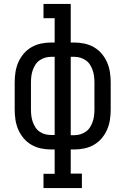

<svg xmlns="http://www.w3.org/2000/svg" viewBox="-20 -755 640 980"><path d="M202 205V132H259V8H241Q215 8 189 2.5Q163 -3 140.5 -16Q118 -29 101 -49Q84 -69 73.5 -93Q63 -117 59 -143Q55 -169 55 -195V-335Q55 -361 59 -387Q63 -413 73.5 -437Q84 -461 101 -481Q118 -501 140.5 -514Q163 -527 189 -532.5Q215 -538 241 -538H259V-662H202V-735H341V-538H359Q385 -538 411 -532.5Q437 -527 459.5 -514Q482 -501 499 -481Q516 -461 526.5 -437Q537 -413 541 -387Q545 -361 545 -335V-195Q545 -169 541 -143Q537 -117 526.5 -93Q516 -69 499 -49Q482 -29 459.5 -16Q437 -3 411 2.5Q385 8 359 8H341V131H398V205ZM241 -66H259V-465H241Q225 -465 210 -460.5Q195 -456 182 -447Q169 -438 160.5 -424.5Q152 -411 147 -396.5Q142 -382 140 -366.5Q138 -351 138 -335V-195Q138 -179 140 -163.5Q142 -148 147 -133.5Q152 -119 160.5 -105.5Q169 -92 182 -83Q195 -74 210 -70Q225 -66 241 -66ZM341 -65H359Q375 -65 390 -69.5Q405 -74 418 -83Q431 -92 439.5 -105.5Q448 -119 453 -133.5Q458 -148 460 -163.5Q462 -179 462 -195V-335Q462 -351 460 -366.5Q458 -382 453 -396.5Q448 -411 439.5 -424.5Q431 -438 418 -447Q405 -456 390 -460.5Q375 -465 359 -465H341Z"/></svg>

Font: Iosevka Slab Extended
Style: Regular
Weight: 400
Width: 7
Monospace: yes
Designer: Belleve Invis
Foundry: Belleve Invis
Version: Version 11.1.1; ttfautohint (v1.8.3)